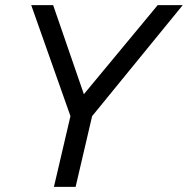

<svg xmlns="http://www.w3.org/2000/svg" viewBox="-20 -724 728 744"><path d="M189 0 253 -274 101 -704H186L305 -359L591 -704H688L337 -274L273 0Z"/></svg>

Font: Prodigy Sans
Style: Italic
Weight: 400
Italic angle: -13°
Designer: Wei Huang
Foundry: Wei Huang
Version: Version 1.003; ttfautohint (v1.8.3)